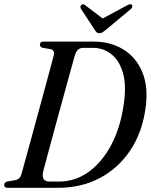

<svg xmlns="http://www.w3.org/2000/svg" viewBox="-23 -899 721 919"><path d="M-3 -14Q-3 -26.5 13 -30.5L46.5 -36Q61 -38.5 68.5 -45.5Q76 -52.5 80.5 -68.5Q87.5 -94.5 99.8 -138.8Q112 -183 127 -238Q142 -293 158 -351.8Q174 -410.5 189 -465.5Q204 -520.5 215.8 -564.8Q227.5 -609 234.5 -635Q240.5 -659 217.5 -664L182 -670Q168 -674 168 -684.5Q168 -700 186.5 -700H424Q506 -700 567.5 -662.2Q629 -624.5 658.5 -553Q688 -481.5 673.5 -380.5Q658 -266 601.2 -180.2Q544.5 -94.5 455.5 -47.2Q366.5 0 255 0H13Q-3 0 -3 -14ZM260.5 -30Q336 -30 399.8 -75.2Q463.5 -120.5 507.8 -202.2Q552 -284 568.5 -394.5Q583 -486.5 566 -547.8Q549 -609 510.2 -639.5Q471.5 -670 421.5 -670H375Q360.5 -670 350.2 -660.8Q340 -651.5 334 -629.5Q327 -605.5 315.5 -563Q304 -520.5 289.2 -467.5Q274.5 -414.5 259 -357.5Q243.5 -300.5 229 -247Q214.5 -193.5 202.8 -150.2Q191 -107 184.5 -81.5Q171.5 -30 214 -30ZM485.5 -757.5Q475.5 -749.5 468.5 -744.8Q461.5 -740 453 -740Q444.5 -740 439.5 -744.5Q434.5 -749 429.5 -757.5L364.5 -857Q358 -869 367 -875.5Q376 -882.5 385.5 -873.5L468.5 -810.5L585.5 -873.5Q602 -883 608.5 -875.5Q611 -873 610.2 -867.2Q609.5 -861.5 603.5 -856Z"/></svg>

Font: Fraunces 144pt Soft
Style: Italic
Weight: 400
Italic angle: -16°
Version: Version 1.000;[b76b70a41]